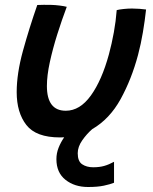

<svg xmlns="http://www.w3.org/2000/svg" viewBox="-20 -538 629 788"><path d="M448 126V212Q432 218.5 406.2 224Q380.5 229.5 341.5 229.5Q286 229.5 248.8 200Q211.5 170.5 211.5 115Q211.5 91 220.5 68.2Q229.5 45.5 243.5 25.5Q235 26 226 26Q128 26 88.2 -25Q48.5 -76 48.5 -160Q48.5 -236 74.2 -329.5Q100 -423 133 -517.5Q143.5 -518 159.5 -518.2Q175.5 -518.5 189 -518Q207 -517.5 225 -515.2Q243 -513 254 -510Q233.5 -455.5 215 -396.8Q196.5 -338 184.5 -283Q172.5 -228 172.5 -185Q172.5 -83.5 250 -83.5Q308 -83.5 353 -146Q398 -208.5 427 -315Q439 -359.5 447.2 -405Q455.5 -450.5 459 -496.5Q468.5 -499 486.5 -501Q504.5 -503 521.5 -503Q535.5 -503 552.5 -501.8Q569.5 -500.5 579.5 -499Q574.5 -453 566.5 -405.5Q558.5 -358 546.5 -312.5Q520 -213 475 -131.2Q430 -49.5 358.5 -8Q336 11.5 317.5 38Q299 64.5 299 91Q299 124 317.2 136.2Q335.5 148.5 362.5 148.5Q388 148.5 407.5 143Q427 137.5 448 126Z"/></svg>

Font: Grandstander Medium
Style: Italic
Weight: 500
Italic angle: -15°
Designer: Tyler Finck
Foundry: Etcetera Type Co
Version: Version 1.200; ttfautohint (v1.8.3)